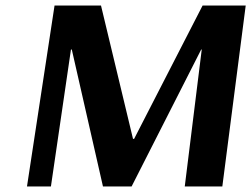

<svg xmlns="http://www.w3.org/2000/svg" viewBox="-20 -670 903 690"><path d="M779 0H644L705 -492H703L453 0H350L238 -492H235L163 0H77L176 -650H343L458 -171H462L708 -650H863Z"/></svg>

Font: Arsenal SC
Style: Bold Italic
Weight: 700
Italic angle: -9.10001°
Designer: Andrij Shevchenko
Foundry: Stairsfor
Version: Version 2.001; ttfautohint (v1.8.4.7-5d5b)